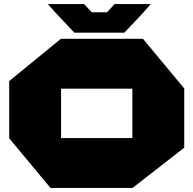

<svg xmlns="http://www.w3.org/2000/svg" viewBox="-20 -920 947 940"><path d="M279 -486V-730H680L882 -487V-486ZM227 0 25 -243V-244H628V0ZM25 -244V-523L278 -730H279V-244ZM628 0V-486H882V-197L629 0ZM344 -760 250 -860H683L589 -760ZM250 -860 216 -898V-900H392L429 -860ZM504 -860 541 -900H717V-899L683 -860Z"/></svg>

Font: Foldit Thin Black
Style: Regular
Weight: 900
Version: Version 1.003